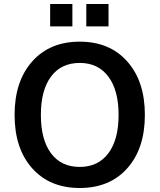

<svg xmlns="http://www.w3.org/2000/svg" viewBox="-20 -940 806 970"><path d="M623 -89.8Q534.2 9.8 382.8 9.8Q231.4 9.8 142.6 -89.8Q53.7 -189.5 53.7 -359.4Q53.7 -529.3 142.6 -629.4Q231.4 -729.5 382.8 -729.5Q534.2 -729.5 623 -629.4Q711.9 -529.3 711.9 -359.4Q711.9 -189.5 623 -89.8ZM382.8 -96.7Q475.6 -96.7 527.3 -165.5Q579.1 -234.4 579.1 -359.4Q579.1 -484.4 527.3 -553.2Q475.6 -622.1 382.8 -622.1Q289.1 -622.1 237.8 -553.2Q186.5 -484.4 186.5 -359.4Q186.5 -234.4 237.8 -165.5Q289.1 -96.7 382.8 -96.7ZM233.4 -806.6V-919.9H345.7V-806.6ZM416 -806.6V-919.9H528.3V-806.6Z"/></svg>

Font: Min Sans SemiBold
Style: Regular
Weight: 600
Designer: Jinseong-Kim, NotoSansCJK, Nunito
Foundry: Jinseong-Kim
Version: Version 1.400;Glyphs 3.1.2 (3151)